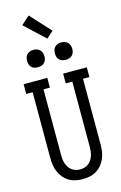

<svg xmlns="http://www.w3.org/2000/svg" viewBox="-171 -1256 841 1333"><g transform="rotate(-15 250.0 -589.5)"><path d="M250 8Q224 8 198.5 2.5Q173 -3 151 -16.5Q129 -30 112.5 -50Q96 -70 86 -94Q76 -118 72.5 -143.5Q69 -169 69 -195V-665H23V-735H193V-665H147V-195Q147 -179 148.5 -163Q150 -147 155 -132Q160 -117 169 -103.5Q178 -90 190.5 -80.5Q203 -71 218.5 -66.5Q234 -62 250 -62Q266 -62 281.5 -66.5Q297 -71 309.5 -80.5Q322 -90 331 -103.5Q340 -117 345 -132Q350 -147 352 -163Q354 -179 354 -195V-665H307V-735H477V-665H431V-195Q431 -169 427.5 -143.5Q424 -118 414 -94Q404 -70 387.5 -50Q371 -30 349 -16.5Q327 -3 301.5 2.5Q276 8 250 8ZM350 -823Q337 -823 325 -826.5Q313 -830 304 -839Q295 -848 291.5 -860Q288 -872 288 -885Q288 -898 291.5 -910Q295 -922 304 -931Q313 -940 325 -944Q337 -948 350 -948Q363 -948 375 -944Q387 -940 396 -931Q405 -922 409 -910Q413 -898 413 -885Q413 -872 409 -860Q405 -848 396 -839Q387 -830 375 -826.5Q363 -823 350 -823ZM150 -823Q137 -823 125 -826.5Q113 -830 104 -839Q95 -848 91.5 -860Q88 -872 88 -885Q88 -898 91.5 -910Q95 -922 104 -931Q113 -940 125 -944Q137 -948 150 -948Q163 -948 175 -944Q187 -940 196 -931Q205 -922 209 -910Q213 -898 213 -885Q213 -872 209 -860Q205 -848 196 -839Q187 -830 175 -826.5Q163 -823 150 -823ZM264 -998 120 -1133 180 -1187 313 -1042Z"/></g></svg>

Font: Iosevka Slab
Style: Regular
Weight: 400
Monospace: yes
Designer: Belleve Invis
Foundry: Belleve Invis
Version: Version 11.2.4; ttfautohint (v1.8.3)